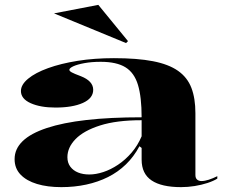

<svg xmlns="http://www.w3.org/2000/svg" viewBox="-20 -754 931 789"><path d="M448 -515Q544 -515 608.5 -502.5Q673 -490 711.5 -463Q750 -436 766.5 -393Q783 -350 783 -289V-35Q783 -22 790 -16Q797 -10 808 -10Q821 -10 838 -15.5Q855 -21 873 -30V-20Q857 -10 832.5 -2Q808 6 780 10.5Q752 15 724 15Q644 15 603 -12.5Q562 -40 562 -98Q562 -114 562 -121.5Q562 -129 562 -134.5Q562 -140 562 -146L553 -153Q530 -110 497.5 -78.5Q465 -47 424 -26.5Q383 -6 334.5 4.5Q286 15 232 15Q175 15 132 2Q89 -11 64.5 -36.5Q40 -62 40 -100Q40 -184 172.5 -228Q305 -272 562 -272Q562 -355 547 -405Q532 -455 495.5 -477.5Q459 -500 394 -500Q356 -500 326.5 -494.5Q297 -489 281 -481.5Q265 -474 265 -467Q265 -462 275 -456.5Q285 -451 312 -441Q363 -421 363 -385Q363 -350 320.5 -331Q278 -312 208 -312Q146 -312 106 -330Q66 -348 66 -380Q66 -406 95.5 -430.5Q125 -455 177.5 -474Q230 -493 299 -504Q368 -515 448 -515ZM562 -260Q459 -260 391.5 -238.5Q324 -217 290.5 -182.5Q257 -148 257 -108Q257 -85 269 -69Q281 -53 301 -45Q321 -37 347 -37Q374 -37 404.5 -47Q435 -57 465 -77Q495 -97 520.5 -126.5Q546 -156 562 -194ZM498 -577 202 -699 384 -734 506 -585Z"/></svg>

Font: Kalnia SemiExpanded Medium
Style: Regular
Weight: 500
Width: 6
Designer: Frida Medrano
Foundry: Frida Medrano
Version: Version 1.105